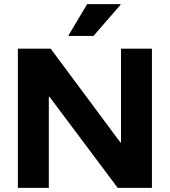

<svg xmlns="http://www.w3.org/2000/svg" viewBox="-20 -911 823 931"><path d="M716.7 0H550.8L220 -441.7H216.7V0H66.7V-675H225.8L563.3 -220.8H566.7V-675H716.7ZM312.5 -736.7V-740L402.5 -890.8H564.2V-887.5L433.3 -736.7Z"/></svg>

Font: Funnel Display ExtraBold
Style: Regular
Weight: 800
Designer: NORD ID, Kristian Moeller
Foundry: Dicotype
Version: Version 1.000